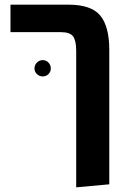

<svg xmlns="http://www.w3.org/2000/svg" viewBox="-20 -587 560 824"><path d="M273 -567Q372 -567 410.5 -520Q449 -473 449 -373V204L307 217V-369Q307 -413 293.5 -431Q280 -449 242 -449H25V-567ZM163 -259Q149 -259 138.5 -269Q128 -279 128 -293Q128 -308 138.5 -318.5Q149 -329 163 -329Q178 -329 188 -318.5Q198 -308 198 -293Q198 -279 188 -269Q178 -259 163 -259Z"/></svg>

Font: FiraGO SemiBold
Style: Regular
Weight: 600
Designer: bBox Type
Foundry: bBox Type GmbH
Version: Version 1.001;PS 001.001;hotconv 1.0.88;makeotf.lib2.5.64775